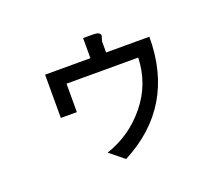

<svg xmlns="http://www.w3.org/2000/svg" viewBox="-117 -751 1233 1059"><g transform="rotate(-20 500.0 -222.0)"><path d="M806 -458Q806 -50 455 132L371 64Q513 17 608.5 -100.5Q704 -218 709 -371H288V-204H194V-458H460V-576H519Q561 -576 561 -553L552 -524V-458Z"/></g></svg>

Font: cwTeXHei
Style: Medium
Weight: 500
Version: Version 1.17